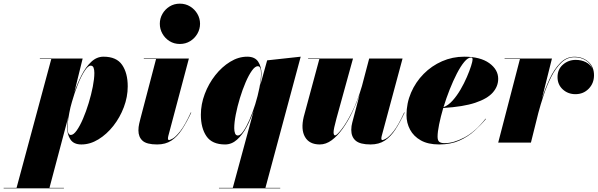

<svg xmlns="http://www.w3.org/2000/svg" viewBox="-160 -780 3268 1050"><path d="M207 -84.5Q207 -102.5 213 -138.5L110.5 247.5H189.5V250H-140V247.5H-69.5L120.5 -457.5H58V-460H292L246.5 -275Q263 -324 286 -368.8Q309 -413.5 339 -441.8Q369 -470 406 -470Q477 -470 507.8 -425.2Q538.5 -380.5 538.5 -307.5Q538.5 -250 517.2 -193.8Q496 -137.5 459.8 -91.5Q423.5 -45.5 378.2 -17.8Q333 10 285 10Q243 10 225 -17.5Q207 -45 207 -84.5ZM209.5 -81.5Q209.5 -42 227.5 -42Q242 -42 259.5 -66.5Q277 -91 294 -130.8Q311 -170.5 325 -216.5Q339 -262.5 347.5 -306Q356 -349.5 356 -381Q356 -398 351.8 -409.5Q347.5 -421 336 -421Q321.5 -421 302.8 -392.2Q284 -363.5 265.8 -318.2Q247.5 -273 233.5 -223L225.5 -193.5Q218.5 -162.5 214 -133.8Q209.5 -105 209.5 -81.5Z M714 -650Q714 -679 728.2 -704Q742.5 -729 767.2 -744.5Q792 -760 823.5 -760Q855 -760 880 -744.5Q905 -729 919.5 -704Q934 -679 934 -650Q934 -621 919.5 -595.8Q905 -570.5 880 -555Q855 -539.5 823.5 -539.5Q792 -539.5 767.2 -555Q742.5 -570.5 728.2 -595.8Q714 -621 714 -650ZM886 -164.5Q861 -111.5 835.5 -72.2Q810 -33 777.8 -11.5Q745.5 10 699.5 10Q642 10 619.5 -10.5Q597 -31 597 -67Q597 -85.5 601.2 -103.5Q605.5 -121.5 607.5 -129.5L693.5 -457.5H626.5V-460H873L760.5 -36.5Q758.5 -29 758.5 -22Q758.5 -14 765.5 -14Q769 -14 784.8 -22.5Q800.5 -31 825.8 -62.8Q851 -94.5 883.5 -165Z M1270 -375.5Q1270 -354 1263 -313.5L1301 -450L1484.5 -470L1291.5 247.5H1372.5V250H1037.5V247.5H1113L1227 -173Q1210.5 -126 1188 -84.2Q1165.5 -42.5 1136.2 -16.2Q1107 10 1071 10Q1000 10 969.2 -34.8Q938.5 -79.5 938.5 -152.5Q938.5 -210 959.8 -266.2Q981 -322.5 1017.2 -368.5Q1053.5 -414.5 1098.8 -442.2Q1144 -470 1192 -470Q1234 -470 1252 -442.5Q1270 -415 1270 -375.5ZM1267.5 -378.5Q1267.5 -418 1250 -418Q1235 -418 1217.5 -393.5Q1200 -369 1183 -329.2Q1166 -289.5 1152 -243.5Q1138 -197.5 1129.5 -154Q1121 -110.5 1121 -79Q1121 -62 1125.5 -50.5Q1130 -39 1141 -39Q1154.5 -39 1171 -62.8Q1187.5 -86.5 1204.5 -125.2Q1221.5 -164 1235.8 -209.8Q1250 -255.5 1258.8 -300Q1267.5 -344.5 1267.5 -378.5Z M1770.5 -460 1680 -132Q1664 -73.5 1664.2 -56.5Q1664.5 -39.5 1672.5 -39.5Q1681.5 -39.5 1707.2 -72Q1733 -104.5 1764 -165.2Q1795 -226 1819.5 -310L1859 -460H2041.5L1927.5 -36.5Q1925.5 -29 1925.5 -22Q1925.5 -14 1932.5 -14Q1936 -14 1951.8 -22.5Q1967.5 -31 1992.8 -62.8Q2018 -94.5 2050.5 -165L2053 -164.5Q2028 -111.5 2002.5 -72.2Q1977 -33 1944.8 -11.5Q1912.5 10 1866.5 10Q1809 10 1785 -10.8Q1761 -31.5 1761 -70Q1761 -80 1762.5 -90.8Q1764 -101.5 1766.5 -110L1807 -263.5Q1789 -212.5 1765.5 -164Q1742 -115.5 1713.8 -76Q1685.5 -36.5 1654 -13.2Q1622.5 10 1589 10Q1531.5 10 1508 -31Q1484.5 -72 1501 -141L1586.5 -457.5H1525V-460Z M2233 -32.5Q2233 -11.5 2242.5 -4.2Q2252 3 2272 3Q2320 3 2379.5 -28.2Q2439 -59.5 2495.5 -131L2497.5 -129.5Q2470.5 -97 2435 -64.8Q2399.5 -32.5 2352.2 -11.2Q2305 10 2241.5 10Q2181 10 2141.5 -12.2Q2102 -34.5 2082.5 -71Q2063 -107.5 2063 -150Q2063 -215.5 2088 -273.5Q2113 -331.5 2156.8 -375.8Q2200.5 -420 2257.5 -445Q2314.5 -470 2378.5 -470Q2466.5 -470 2515.5 -434.8Q2564.5 -399.5 2564.5 -349Q2564.5 -307.5 2534.8 -273.8Q2505 -240 2439 -218Q2373 -196 2264 -189.5Q2250 -142 2241.5 -100.2Q2233 -58.5 2233 -32.5ZM2416 -465.5Q2399 -465.5 2379 -441.5Q2359 -417.5 2338.5 -377.8Q2318 -338 2299 -290Q2280 -242 2265.5 -194Q2291.5 -203.5 2315 -229.8Q2338.5 -256 2358.5 -290.2Q2378.5 -324.5 2393.2 -358.8Q2408 -393 2416.2 -419.2Q2424.5 -445.5 2424.5 -455Q2424.5 -465.5 2416 -465.5Z M2683.5 -457.5H2599.5V-460H2858.5L2803.5 -240Q2821 -295 2845.5 -348Q2870 -401 2903.5 -435.2Q2937 -469.5 2981 -469.5Q3026.5 -469.5 3057.5 -442.2Q3088.5 -415 3088.5 -368.5Q3088.5 -324.5 3059.5 -294.8Q3030.5 -265 2987 -265Q2946 -265 2917.5 -291.2Q2889 -317.5 2889 -358.5Q2889 -401 2918.8 -426.8Q2948.5 -452.5 2988.5 -452.5Q3019 -452.5 3043.8 -440.2Q3068.5 -428 3079.5 -404.5Q3069 -434 3042.5 -450.5Q3016 -467 2981 -467Q2941 -467 2909.8 -437Q2878.5 -407 2854.8 -360Q2831 -313 2813.5 -260.5Q2796 -208 2784 -162.5L2743.5 0H2564.5Z"/></svg>

Font: Bodoni* 72pt Fatface
Style: Italic
Weight: 900
Italic angle: -13°
Version: Version 2.3